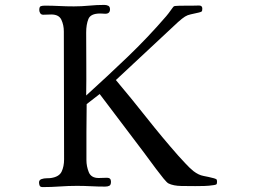

<svg xmlns="http://www.w3.org/2000/svg" viewBox="-20 -758 1040 782"><path d="M864 -18Q864 -9 861 -7Q858 -5 850 -4Q831 -1 812 -0.5Q793 0 775 0Q752 0 719 -0.5Q686 -1 666 -11Q660 -14 646 -31Q632 -48 616 -69.5Q600 -91 586 -110Q572 -129 566 -137L386 -375L333 -334Q332 -277 332 -220Q332 -163 332 -106Q332 -81 341.5 -57Q351 -33 382 -33Q390 -33 398.5 -33.5Q407 -34 416 -34Q432 -34 432 -18Q432 -5 425.5 -1.5Q419 2 408 2Q379 2 350.5 0.5Q322 -1 293 -1Q258 -1 223.5 1.5Q189 4 154 4Q144 4 141.5 -2Q139 -8 139 -15Q139 -25 149 -28.5Q159 -32 170.5 -32Q182 -32 188 -33Q221 -38 231 -59Q241 -80 241 -109Q241 -240 240.5 -370Q240 -500 240 -630Q240 -656 230 -677.5Q220 -699 189 -699Q181 -699 172.5 -698.5Q164 -698 156 -698Q148 -698 144 -704Q140 -710 140 -717Q140 -730 145.5 -732.5Q151 -735 163 -735Q192 -735 221.5 -733.5Q251 -732 281 -732Q312 -732 343 -735Q374 -738 405 -738Q414 -738 421 -734.5Q428 -731 428 -720Q428 -702 409 -702Q404 -702 398.5 -702.5Q393 -703 388 -703Q349 -703 340 -680.5Q331 -658 331 -626Q331 -562 331.5 -498Q332 -434 331 -369Q416 -446 499 -525.5Q582 -605 657 -692Q660 -695 667 -704.5Q674 -714 680.5 -723Q687 -732 688 -732Q690 -734 707.5 -734.5Q725 -735 744 -735Q763 -735 767 -735Q776 -735 790 -735.5Q804 -736 804 -723Q804 -713 801 -711Q798 -709 790 -707Q769 -702 756.5 -699.5Q744 -697 733.5 -690.5Q723 -684 705 -668L452 -432Q516 -356 578 -277.5Q640 -199 706 -124Q721 -108 736 -91.5Q751 -75 768 -61Q789 -45 808.5 -41.5Q828 -38 851 -32Q858 -30 861 -28Q864 -26 864 -18Z"/></svg>

Font: Kaisei Decol
Style: Regular
Weight: 400
Designer: Font-Kai, 金井和夫
Foundry: KAZUO KANAI
Version: Version 5.003